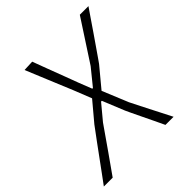

<svg xmlns="http://www.w3.org/2000/svg" viewBox="-233 -629 952 952"><g transform="rotate(-45 243.0 -152.5)"><path d="M-46.5 192Q-32 172.5 -9.8 142.2Q12.5 112 37 78.2Q61.5 44.5 83.8 14.2Q106 -16 121 -36Q136 -56 138 -59L221.5 -158.5L183 -255.5Q158.5 -315 133.2 -375.5Q108 -436 84 -494.5L140 -497Q152.5 -463 169.5 -418Q186.5 -373 202.8 -330.2Q219 -287.5 229.5 -259L256 -191.5H260.5L329.5 -276.5Q371.5 -341.5 408.8 -398.2Q446 -455 471.5 -494.5H532Q518 -474.5 498 -445Q478 -415.5 456 -383.5Q434 -351.5 414.2 -323Q394.5 -294.5 381.5 -275.8Q368.5 -257 366.5 -254.5L281 -151.5L337 -15.5Q360.5 31.5 378 65.8Q395.5 100 410.8 129.8Q426 159.5 442.5 192H385.5Q374.5 168.5 359.5 137.2Q344.5 106 330 76Q315.5 46 305.5 24.8Q295.5 3.5 294 0L247 -115.5H241.5L175 -35.5Q129.5 30 88.5 88.5Q47.5 147 15.5 192Z"/></g></svg>

Font: Commissioner Loud ExtraLight
Style: Italic
Weight: 200
Italic angle: -12°
Designer: Kostas Bartsokas
Foundry: Kostas Bartsokas
Version: Version 1.000; ttfautohint (v1.8.3)